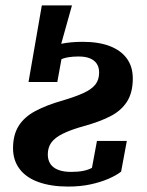

<svg xmlns="http://www.w3.org/2000/svg" viewBox="-20 -677 540 707"><path d="M245 -657H134L85 -375H166ZM156 -108Q156 -134 169 -152Q182 -170 211 -184.5Q240 -199 290 -213Q345 -228 385.5 -248.5Q426 -269 447.5 -302.5Q469 -336 469 -388Q469 -431 447.5 -461Q426 -491 385 -507Q344 -523 284 -523Q240 -523 204 -515.5Q168 -508 142.5 -497.5Q117 -487 103 -477L85 -375H191L209 -474Q200 -473 191.5 -468Q183 -463 177.5 -454.5Q172 -446 171 -435Q184 -448 198.5 -455.5Q213 -463 230.5 -466Q248 -469 269 -469Q295 -469 311.5 -462Q328 -455 336.5 -442Q345 -429 345 -410Q345 -383 331 -365.5Q317 -348 287.5 -334.5Q258 -321 211 -307Q151 -290 110 -268Q69 -246 48.5 -213Q28 -180 28 -131Q28 -87 52 -55Q76 -23 122 -6.5Q168 10 231 10Q276 10 313 2Q350 -6 379 -18.5Q408 -31 426 -45L447 -158H337L314 -34Q335 -44 344 -52Q353 -60 355.5 -68Q358 -76 356 -84Q340 -71 323.5 -61.5Q307 -52 287.5 -48Q268 -44 242 -44Q214 -44 194.5 -51.5Q175 -59 165.5 -73.5Q156 -88 156 -108Z"/></svg>

Font: Roboto Serif 72pt SemiCondensed SemiBold
Style: Italic
Weight: 600
Width: 4
Italic angle: -10°
Designer: Greg Gazdowicz
Foundry: Commercial Type
Version: Version 1.008